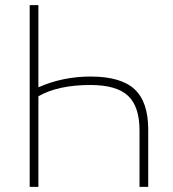

<svg xmlns="http://www.w3.org/2000/svg" viewBox="-20 -730 676 750"><path d="M130 -710V-389Q225 -431 334 -431Q452 -431 505.5 -381.5Q559 -332 559 -224V0H525V-220Q525 -314 480 -356Q435 -398 333 -398Q207 -398 130 -354V0H96V-710Z"/></svg>

Font: Raleway-v4020 ExtraLight
Style: Regular
Weight: 275
Designer: Matt McInerney, Pablo Impallari, Rodrigo Fuenzalida
Foundry: Matt McInerney, Pablo Impallari, Rodrigo Fuenzalida
Version: Version 4.020;PS 004.020;hotconv 1.0.88;makeotf.lib2.5.64775